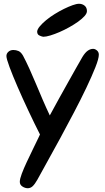

<svg xmlns="http://www.w3.org/2000/svg" viewBox="-20 -770 558 1018"><path d="M178 183Q165 206 153.5 217Q142 228 127 228Q113 228 99 219Q85 210 85 194Q85 179 95.5 151Q106 123 121.5 90Q137 57 154 22Q171 -13 185 -42L192 -57Q162 -116 130.5 -183Q99 -250 73 -310Q47 -370 30.5 -414.5Q14 -459 14 -473Q14 -486 24.5 -495.5Q35 -505 51 -505Q65 -505 78 -499.5Q91 -494 102 -475Q118 -445 135.5 -406.5Q153 -368 170.5 -326Q188 -284 206.5 -241Q225 -198 244 -158Q266 -199 291 -244Q316 -289 339.5 -331Q363 -373 383 -408.5Q403 -444 417 -468Q431 -491 445 -501Q459 -511 474 -511Q484 -511 494 -502.5Q504 -494 504 -480Q504 -459 485.5 -412.5Q467 -366 438 -305Q409 -244 372.5 -174.5Q336 -105 300 -38.5Q264 28 231.5 86Q199 144 178 183ZM209 -575Q198 -577 187.5 -582.5Q177 -588 177 -603Q178 -615 191.5 -631Q205 -647 225 -663.5Q245 -680 270 -695.5Q295 -711 319.5 -723Q344 -735 365 -742.5Q386 -750 399 -750Q416 -750 428.5 -740Q441 -730 441 -711Q441 -699 428 -684.5Q415 -670 394 -655Q373 -640 347 -625.5Q321 -611 295.5 -600Q270 -589 247 -582Q224 -575 209 -575Z"/></svg>

Font: Sniglet
Style: Regular
Weight: 400
Designer: Haley Fiege
Foundry: Haley Fiege, Pablo Impallari, Brenda Gallo
Version: Version 2.000; ttfautohint (v0.95) -l 8 -r 50 -G 200 -x 14 -